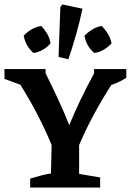

<svg xmlns="http://www.w3.org/2000/svg" viewBox="-24 -839 585 859"><path d="M111 0V-40Q134 -47 156.5 -53Q179 -59 204 -63L207 -190Q150 -328 67 -460L-4 -486V-530H180V-511Q209 -453 235 -397Q261 -341 286 -279Q309 -336 336 -392Q363 -448 397 -511V-530H541V-491Q510 -471 474 -459Q431 -392 395 -325Q359 -258 330 -190V-61L424 -45V0ZM282 -574 238 -584 246 -808 255 -819 345 -800Q333 -743 317 -686.5Q301 -630 282 -574ZM160 -723Q176 -707 187.5 -687Q199 -667 202 -645Q189 -629 168.5 -617Q148 -605 126 -602Q91 -632 82 -679Q96 -695 116.5 -707Q137 -719 160 -723ZM431 -723Q447 -707 459 -687Q471 -667 475 -645Q461 -629 440.5 -617Q420 -605 398 -602Q362 -632 354 -679Q369 -695 389 -707Q409 -719 431 -723Z"/></svg>

Font: Piazzolla SC SemiBold
Style: Regular
Weight: 600
Designer: Juan Pablo del Peral
Foundry: Huerta Tipografica
Version: Version 1.330